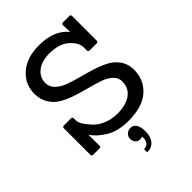

<svg xmlns="http://www.w3.org/2000/svg" viewBox="-267 -848 1201 1201"><g transform="rotate(-45 333.0 -248.0)"><path d="M310 222V205Q310 199 321.5 199Q333 199 345.5 185.5Q358 172 358 146L356 135Q351 140 335 140Q319 140 306.5 127Q294 114 294 94Q294 74 308 60Q322 46 344.5 46Q367 46 381.5 65.5Q396 85 396 130Q396 175 374 201.5Q352 228 317 228Q310 228 310 222ZM117 0H61Q48 0 48 -12V-246Q48 -259 61 -259H124Q136 -259 136 -246V-225Q136 -206 159 -174.5Q182 -143 205 -123Q228 -103 266.5 -88.5Q305 -74 350 -74Q427 -74 470.5 -106Q514 -138 514 -195Q514 -228 489.5 -251.5Q465 -275 426 -289Q387 -303 339.5 -315Q292 -327 244.5 -342.5Q197 -358 158 -379.5Q119 -401 94.5 -439.5Q70 -478 70 -530Q70 -614 133.5 -669Q197 -724 304 -724Q439 -724 502 -645L500 -707Q500 -719 513 -719H569Q581 -719 581 -707V-489Q581 -477 569 -477H506Q494 -477 494 -489V-517Q494 -558 448 -600Q402 -642 313 -642Q247 -642 206.5 -610.5Q166 -579 166 -530Q166 -495 191 -470Q216 -445 256 -430Q296 -415 344 -402.5Q392 -390 440 -375Q488 -360 528 -339Q568 -318 593 -281.5Q618 -245 618 -195Q618 -107 555 -50Q492 7 367 7Q275 7 215 -30Q155 -67 128 -110L129 -12Q129 0 117 0Z"/></g></svg>

Font: Sanchez
Style: Regular
Weight: 400
Designer: Daniel Hernández
Foundry: LatinoType
Version: Version 1.001